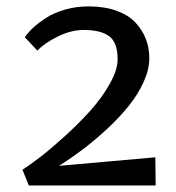

<svg xmlns="http://www.w3.org/2000/svg" viewBox="-20 -919 539 589"><path d="M68.4 -350.1 48.8 -398.4Q70.8 -412.1 104 -437.7Q137.2 -463.4 179.2 -501.5Q221.2 -539.6 256.6 -578.9Q292 -618.2 316.4 -661.1Q340.8 -704.1 340.8 -736.8Q340.8 -789.1 314.7 -808.1Q288.6 -827.1 236.8 -827.1Q197.3 -827.1 156 -806.4Q114.7 -785.6 94.7 -763.7L56.2 -804.7Q65.9 -819.3 81.8 -834Q97.7 -848.6 121.6 -864.3Q145.5 -879.9 179.7 -889.6Q213.9 -899.4 251.5 -899.4Q300.3 -899.4 337.4 -886Q374.5 -872.6 395.8 -849.6Q417 -826.7 427.5 -799.3Q438 -772 438 -740.2Q438 -706.1 420.7 -667.7Q403.3 -629.4 375.7 -595Q348.1 -560.5 310.8 -525.6Q273.4 -490.7 236.8 -462.9Q200.2 -435.1 161.1 -410.2L456.5 -436.5L457.5 -350.1Z"/></svg>

Font: HaufeMerriweatherSans
Style: Regular
Weight: 400
Designer: Eben Sorkin ( eben@eyebytes.com )
Foundry: Eben Sorkin
Version: Version 1.56